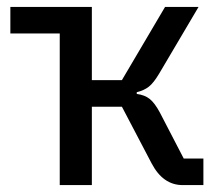

<svg xmlns="http://www.w3.org/2000/svg" viewBox="-20 -536 640 556"><path d="M153 0V-439H10V-516H246V-304H333L458 -516H555L441 -323Q425 -296 411 -285Q397 -274 376 -269V-264Q399 -261 413.5 -249.5Q428 -238 443 -210L512 -77H569V0H509Q452 0 419 -63L333 -227H246V0Z"/></svg>

Font: IBM Plex Mono Text
Style: Regular
Weight: 450
Designer: Mike Abbink, Paul van der Laan, Pieter van Rosmalen
Foundry: Bold Monday
Version: Version 2.000